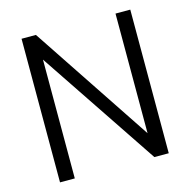

<svg xmlns="http://www.w3.org/2000/svg" viewBox="-103 -802 897 904"><g transform="rotate(-15 345.0 -350.0)"><path d="M80 -700H150L538 -117V-700H610V0H540L152 -579V0H80Z"/></g></svg>

Font: Stavian Regular
Style: Regular
Weight: 400
Version: Version 1.000; ttfautohint (v1.6)